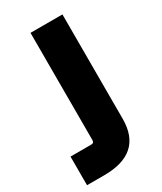

<svg xmlns="http://www.w3.org/2000/svg" viewBox="-164 -683 638 755"><g transform="rotate(-30 155.0 -305.0)"><path d="M252 -620H107V-134C107 -124 103 -120 94 -120H0V10H78C195 10 252 -43 252 -146Z"/></g></svg>

Font: Gemini
Style: Regular
Weight: 700
Designer: Pushpananda Ekanayake, Sol Matas, Kosala Senevirathne
Foundry: Mooniak
Version: Version 1.000;PS 1.0;hotconv 1.0.86;makeotf.lib2.5.63406